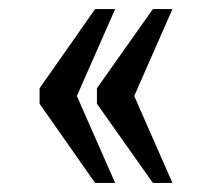

<svg xmlns="http://www.w3.org/2000/svg" viewBox="-20 -481 466 422"><path d="M316 -79 193 -253V-287L316 -461H359L275 -270L359 -79ZM189 -79 67 -253V-287L189 -461H233L149 -270L233 -79Z"/></svg>

Font: Noto Serif Myanmar ExtraCondensed Medium
Style: Regular
Weight: 500
Width: 2
Designer: Ben Mitchell and the Monotype Design Team
Foundry: Monotype Imaging Inc.
Version: Version 2.106; ttfautohint (v1.8.4.7-5d5b)